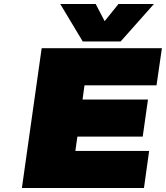

<svg xmlns="http://www.w3.org/2000/svg" viewBox="-20 -943 832 963"><path d="M89.8 0 189 -701.2H792L765.1 -515.1H403.8L394 -443.8H722.2L695.8 -257.8H368.2L357.9 -186H728L702.1 0ZM282.2 -922.9H460L504.9 -836.9L574.2 -922.9H752L585 -734.9H395Z"/></svg>

Font: Trueno UltraBlack
Style: Italic
Weight: 950
Designer: Julieta Ulanovsky
Foundry: Julieta Ulanovsky
Version: Version 3.001b | FøM Fix